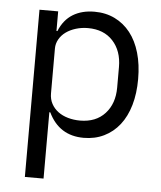

<svg xmlns="http://www.w3.org/2000/svg" viewBox="-52 -574 685 819"><g transform="rotate(5 290.0 -164.0)"><path d="M85 -516H165V-432H169Q189 -481 227.5 -504.5Q266 -528 320 -528Q368 -528 407 -509Q446 -490 473.5 -455Q501 -420 515.5 -370Q530 -320 530 -258Q530 -196 515.5 -146Q501 -96 473.5 -61Q446 -26 407 -7Q368 12 320 12Q215 12 169 -84H165V200H85ZM298 -60Q366 -60 405 -102.5Q444 -145 444 -214V-302Q444 -371 405 -413.5Q366 -456 298 -456Q271 -456 246.5 -448.5Q222 -441 204 -428Q186 -415 175.5 -396.5Q165 -378 165 -357V-165Q165 -140 175.5 -120.5Q186 -101 204 -87.5Q222 -74 246.5 -67Q271 -60 298 -60Z"/></g></svg>

Font: IBM Plex Sans Devanagari
Style: Regular
Weight: 400
Designer: Mike Abbink, Paul van der Laan, Pieter van Rosmalen, Erin McLaughlin
Foundry: Bold Monday
Version: Version 1.1